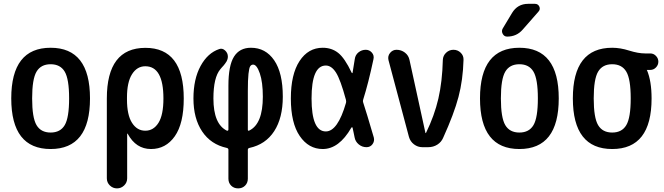

<svg xmlns="http://www.w3.org/2000/svg" viewBox="-20 -785 3540 1024"><path d="M325.2 -402.8Q301.8 -442.4 250 -442.4Q198.2 -442.4 174.8 -402.8Q151.4 -363.3 151.4 -260.3Q151.4 -157.2 174.8 -117.7Q198.2 -78.1 250 -78.1Q301.8 -78.1 325.2 -117.7Q348.6 -157.2 348.6 -260.3Q348.6 -363.3 325.2 -402.8ZM460 -260.3Q460 9.8 250 9.8Q40 9.8 40 -260.3Q40 -530.3 250 -530.3Q460 -530.3 460 -260.3Z M657.2 -264.6V-254.9Q657.2 -171.9 684.1 -129.9Q710.9 -87.9 754.9 -87.9Q798.8 -87.9 825.2 -129.9Q851.6 -171.9 851.6 -259.8Q851.6 -431.6 754.9 -431.6Q710.9 -431.6 684.1 -389.2Q657.2 -346.7 657.2 -264.6ZM549.8 166V-259.8Q549.8 -529.3 754.9 -529.8Q960 -530.3 960 -259.8Q960 -126 912.1 -58.1Q864.3 9.8 785.2 9.8Q705.1 9.8 661.1 -71.3Q661.1 -72.3 659.2 -72.3H658.2V166Q658.2 188.5 642.1 204.1Q626 219.7 604 219.7Q582 219.7 565.9 204.1Q549.8 188.5 549.8 166Z M1301.8 -299.8V-93.8Q1301.8 -85 1309.6 -88.9Q1381.8 -124 1381.8 -269.5Q1381.8 -346.7 1365.7 -393.6Q1349.6 -440.4 1330.1 -440.4Q1320.3 -440.4 1314.5 -431.6Q1308.6 -422.9 1305.2 -391.1Q1301.8 -359.4 1301.8 -299.8ZM1189.5 3.9Q1104.5 -14.6 1058.1 -84Q1011.7 -153.3 1011.7 -259.8Q1011.7 -363.3 1049.8 -433.1Q1087.9 -502.9 1149.4 -523.4Q1166 -529.3 1180.7 -515.6Q1195.3 -502 1195.3 -483.4Q1195.3 -476.6 1193.4 -469.7Q1191.4 -462.9 1189 -458.5Q1186.5 -454.1 1181.2 -446.8Q1175.8 -439.5 1173.3 -436.5Q1170.9 -433.6 1163.6 -425.8Q1156.2 -418 1155.3 -416Q1118.2 -372.1 1118.2 -259.8Q1118.2 -123 1190.4 -87.9Q1193.4 -86.9 1195.8 -88.9Q1198.2 -90.8 1198.2 -93.8V-328.1Q1198.2 -435.5 1228 -482.9Q1257.8 -530.3 1318.4 -530.3Q1396.5 -530.3 1442.4 -463.4Q1488.3 -396.5 1488.3 -269.5Q1488.3 -156.2 1442.4 -85.4Q1396.5 -14.6 1310.5 3.9Q1301.8 5.9 1301.8 13.7V168Q1301.8 190.4 1287.1 205.1Q1272.5 219.7 1250 219.7Q1227.5 219.7 1212.9 205.1Q1198.2 190.4 1198.2 168V13.7Q1198.2 5.9 1189.5 3.9Z M1717.8 -435.5Q1641.6 -435.5 1641.6 -259.8Q1641.6 -84 1717.8 -84Q1781.2 -84 1825.2 -236.3Q1827.1 -241.2 1825.2 -252Q1795.9 -360.4 1772 -397.9Q1748 -435.5 1717.8 -435.5ZM1701.2 9.8Q1626 9.8 1578.6 -59.6Q1531.2 -128.9 1531.2 -259.8Q1531.2 -388.7 1577.6 -459.5Q1624 -530.3 1701.2 -530.3Q1749 -530.3 1783.7 -502.9Q1818.4 -475.6 1855.5 -397.5Q1856.4 -395.5 1858.4 -395Q1860.4 -394.5 1860.4 -397.5Q1867.2 -435.5 1872.1 -469.7Q1875 -492.2 1892.1 -505.9Q1909.2 -519.5 1930.7 -519.5Q1950.2 -519.5 1963.4 -504.4Q1976.6 -489.3 1971.7 -468.8Q1944.3 -339.8 1917 -253.9Q1914.1 -246.1 1917 -238.3Q1933.6 -188.5 1973.6 -51.8Q1978.5 -32.2 1966.8 -16.1Q1955.1 0 1934.6 0Q1911.1 0 1893.1 -15.1Q1875 -30.3 1871.1 -52.7Q1870.1 -58.6 1866.2 -76.7Q1862.3 -94.7 1860.4 -103.5Q1858.4 -109.4 1853.5 -103.5Q1788.1 9.8 1701.2 9.8Z M2161.1 -54.7 2051.8 -464.8Q2046.9 -486.3 2060.5 -502.9Q2074.2 -519.5 2094.7 -519.5Q2120.1 -519.5 2139.6 -504.4Q2159.2 -489.3 2164.1 -464.8L2249 -76.2Q2249 -75.2 2250 -75.2Q2252 -75.2 2252 -76.2Q2296.9 -168 2317.9 -258.8Q2338.9 -349.6 2341.8 -465.8Q2342.8 -488.3 2359.4 -503.9Q2376 -519.5 2398.4 -519.5Q2420.9 -519.5 2437 -503.9Q2453.1 -488.3 2452.1 -465.8Q2449.2 -358.4 2425.3 -268.1Q2401.4 -177.7 2343.8 -50.8Q2334 -27.3 2312.5 -13.7Q2291 0 2263.7 0H2232.4Q2208 0 2188 -15.1Q2168 -30.3 2161.1 -54.7Z M2825.2 -402.8Q2801.8 -442.4 2750 -442.4Q2698.2 -442.4 2674.8 -402.8Q2651.4 -363.3 2651.4 -260.3Q2651.4 -157.2 2674.8 -117.7Q2698.2 -78.1 2750 -78.1Q2801.8 -78.1 2825.2 -117.7Q2848.6 -157.2 2848.6 -260.3Q2848.6 -363.3 2825.2 -402.8ZM2960 -260.3Q2960 9.8 2750 9.8Q2540 9.8 2540 -260.3Q2540 -530.3 2750 -530.3Q2960 -530.3 2960 -260.3ZM2796.9 -764.6H2833Q2849.6 -764.6 2856.4 -750Q2863.3 -735.4 2851.6 -722.7L2767.6 -627Q2735.4 -589.8 2684.6 -589.8Q2668.9 -589.8 2661.1 -604.5Q2653.3 -619.1 2661.1 -632.8L2710.9 -715.8Q2740.2 -764.6 2796.9 -764.6Z M3320.3 -402.8Q3296.9 -442.4 3245.1 -442.4Q3193.4 -442.4 3169.9 -402.8Q3146.5 -363.3 3146.5 -260.3Q3146.5 -157.2 3169.9 -117.7Q3193.4 -78.1 3245.1 -78.1Q3296.9 -78.1 3320.3 -117.7Q3343.8 -157.2 3343.8 -260.3Q3343.8 -363.3 3320.3 -402.8ZM3245.1 -530.3Q3288.1 -530.3 3335.9 -515.1Q3383.8 -500 3420.9 -500H3448.2Q3465.8 -500 3478.5 -486.8Q3491.2 -473.6 3491.2 -456.1Q3491.2 -438.5 3478.5 -425.3Q3465.8 -412.1 3448.2 -412.1H3430.7H3429.7V-411.1L3430.7 -410.2Q3455.1 -352.5 3455.1 -259.8Q3455.1 9.8 3245.1 9.8Q3035.2 9.8 3035.2 -260.3Q3035.2 -530.3 3245.1 -530.3Z"/></svg>

Font: Rounded Mgen+ 1m medium
Style: Regular
Weight: 500
Designer: [Source Han Sans]
Ryoko NISHIZUKA  (kana & ideographs); Paul D. Hunt (Latin, Greek & Cyrillic); Wenlong ZHANG  (bopomofo
Version: Version 1.059.20150602